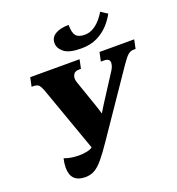

<svg xmlns="http://www.w3.org/2000/svg" viewBox="-166 -1089 1135 1232"><g transform="rotate(-20 401.0 -472.5)"><path d="M207 10Q107 10 107 -90Q107 -104 109 -119.5Q111 -135 115 -152Q138 -143 164 -139Q190 -135 215 -135Q245 -135 270.5 -140.5Q296 -146 308 -156L150 -600Q140 -627 129.5 -640Q119 -653 90 -653H79L92 -714H429L416 -653H404Q377 -653 367 -639Q357 -625 357 -608Q357 -599 359 -591Q361 -583 364 -575L428 -390Q432 -377 436.5 -364Q441 -351 444 -338Q452 -351 460 -364Q468 -377 476 -390L592 -570Q603 -586 607.5 -600Q612 -614 612 -625Q612 -638 603 -645.5Q594 -653 571 -653H552L565 -714H802L789 -653H774Q754 -653 737 -638.5Q720 -624 692 -583L402 -158Q360 -96 329 -59Q298 -22 270 -6Q242 10 207 10ZM464 -775Q382 -775 347.5 -802.5Q313 -830 313 -866Q313 -904 346.5 -924.5Q380 -945 438 -945Q438 -892 455 -871Q472 -850 515 -850Q548 -850 575.5 -867Q603 -884 624 -908.5Q645 -933 657 -955L702 -926Q683 -890 651.5 -855.5Q620 -821 574 -798Q528 -775 464 -775Z"/></g></svg>

Font: Noto Serif Black
Style: Italic
Weight: 900
Italic angle: -12°
Designer: Monotype Design Team
Foundry: Monotype Imaging Inc.
Version: Version 2.013